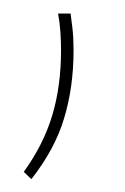

<svg xmlns="http://www.w3.org/2000/svg" viewBox="-20 -132 190 291"><path d="M87 -111.5Q88 -104.5 89.8 -89.2Q91.5 -74 91.5 -56Q91.5 0 77.2 47.2Q63 94.5 27.5 139.5L16 128.5Q46 87 59.2 42.8Q72.5 -1.5 72.5 -55.5Q72.5 -70 71.5 -84.2Q70.5 -98.5 68 -111.5Z"/></svg>

Font: Anek Gujarati Medium Thin
Style: Regular
Weight: 250
Version: Version 1.003